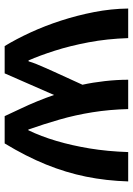

<svg xmlns="http://www.w3.org/2000/svg" viewBox="110 -694 583 844"><g transform="rotate(90 402.0 -271.5)"><path d="M777 -543Q774 -446 756 -357.5Q738 -269 702.5 -181.5Q667 -94 610 0H490Q475 -33 457.5 -69.5Q440 -106 424.5 -144Q409 -182 397 -217L302 0H182Q151 -51 122 -114Q93 -177 70 -248Q47 -319 32.5 -393.5Q18 -468 17 -543H147Q150 -451 165.5 -369Q181 -287 202.5 -220Q224 -153 245 -105H249Q254 -122 261.5 -140.5Q269 -159 277.5 -178Q286 -197 294 -215L352 -342Q342 -387 336 -440.5Q330 -494 330 -543H459Q461 -461 473 -386Q485 -311 505 -241.5Q525 -172 549 -104H552Q579 -160 599 -227.5Q619 -295 632 -373.5Q645 -452 648 -543Z"/></g></svg>

Font: Noto Sans Display SemiBold
Style: Regular
Weight: 600
Designer: Monotype Design Team
Foundry: Monotype Imaging Inc.
Version: Version 2.003